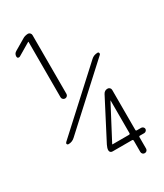

<svg xmlns="http://www.w3.org/2000/svg" viewBox="-231 -819 963 1127"><g transform="rotate(-30 250.0 -255.0)"><path d="M382.8 72.3V-148.4V-149.4L381.8 -148.4L262.7 78.1V79.1L263.7 80.1H375Q382.8 80.1 382.8 72.3ZM428.7 80.1H458Q464.8 80.1 470.7 85.4Q476.6 90.8 476.6 98.1Q476.6 105.5 470.7 110.8Q464.8 116.2 458 116.2H428.7Q421.9 116.2 421.9 123V200.2Q421.9 208 416.5 213.9Q411.1 219.7 402.3 219.7Q393.6 219.7 388.2 213.9Q382.8 208 382.8 200.2V125Q382.8 116.2 375 116.2H243.2Q235.4 116.2 230 111.3Q224.6 106.4 224.6 97.7Q224.6 84 234.4 64.5L371.1 -199.2Q380.9 -217.8 401.4 -217.8Q410.2 -217.8 416 -211.9Q421.9 -206.1 421.9 -197.3V73.2Q421.9 80.1 428.7 80.1ZM137.7 -311.5V-686.5L136.7 -688.5H135.7L49.8 -637.7Q43 -634.8 37.6 -637.7Q32.2 -640.6 32.2 -648.4Q32.2 -668 49.8 -677.7L121.1 -719.7Q135.7 -729.5 158.2 -730.5Q166 -730.5 171.9 -724.1Q177.7 -717.8 177.7 -710V-311.5Q177.7 -303.7 171.9 -297.9Q166 -292 157.7 -292Q149.4 -292 143.6 -297.9Q137.7 -303.7 137.7 -311.5ZM41 -49.8Q34.2 -49.8 31.7 -55.7Q29.3 -61.5 35.2 -67.4L413.1 -413.1Q430.7 -429.7 457 -429.7Q462.9 -429.7 464.8 -423.3Q466.8 -417 462.9 -413.1L85 -67.4Q66.4 -49.8 41 -49.8Z"/></g></svg>

Font: Rounded Mgen+ 2m light
Style: Regular
Weight: 200
Designer: [Source Han Sans]
Ryoko NISHIZUKA  (kana & ideographs); Paul D. Hunt (Latin, Greek & Cyrillic); Wenlong ZHANG  (bopomofo
Version: Version 1.059.20150602